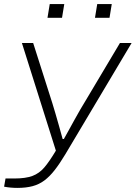

<svg xmlns="http://www.w3.org/2000/svg" viewBox="-51 -736 663 938"><path d="M34 182Q18 182 1 180.5Q-16 179 -31 176L-24 136H19Q74 136 107.5 123.5Q141 111 166 81.5Q191 52 222 0L56 -526H111L205 -231Q211 -212 220 -181Q229 -150 238.5 -116.5Q248 -83 255 -57H261Q272 -76 285 -100Q298 -124 312.5 -150Q327 -176 341 -200.5Q355 -225 367 -244L535 -526H592L268 18Q241 63 216.5 94.5Q192 126 166 145.5Q140 165 108 173.5Q76 182 34 182ZM181 -649 192 -716H263L252 -649ZM413 -649 424 -716H495L484 -649Z"/></svg>

Font: Archivo Expanded Thin
Style: Italic
Weight: 250
Width: 7
Italic angle: -10°
Designer: Hector Gatti
Foundry: Omnibus-Type
Version: Version 2.001